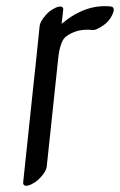

<svg xmlns="http://www.w3.org/2000/svg" viewBox="-20 -562 387 620"><path d="M168 -540Q186 -544 184 -529L179 -485Q256 -550 338 -541Q352 -539 345 -520Q335 -494 312 -479Q289 -464 280 -465Q229 -471 193 -444Q176 -431 169 -383L131 -25Q130 -13 118 2.5Q106 18 93 26.5Q80 35 71 37Q53 41 55 25L92 -325Q92 -327 93 -333L108 -478Q109 -489 121 -505Q133 -521 146 -529.5Q159 -538 168 -540Z"/></svg>

Font: Kavivanar
Style: Regular
Weight: 400
Designer: Tharique Azeez
Foundry: Tharique Azeez
Version: Version 1.88